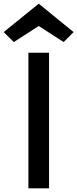

<svg xmlns="http://www.w3.org/2000/svg" viewBox="-63 -1021 419 1041"><path d="M91 0V-735H203V0ZM12 -793 -43 -847 147 -1001 336 -847 282 -793 147 -880Z"/></svg>

Font: Alata
Style: Regular
Weight: 400
Designer: Spyros Zevelakis, Eben Sorkin
Foundry: Spyros Zevelakis
Version: Version 1.005; ttfautohint (v1.8.4.7-5d5b)